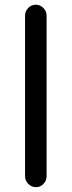

<svg xmlns="http://www.w3.org/2000/svg" viewBox="-20 -601 303 811"><path d="M85.9 143.6V-535.2Q85.9 -553.7 99.1 -567.4Q112.3 -581.1 130.9 -581.1Q149.4 -581.1 163.1 -567.4Q176.8 -553.7 176.8 -535.2V143.6Q176.8 162.1 163.6 175.8Q150.4 189.5 131.8 189.5Q113.3 189.5 99.6 175.8Q85.9 162.1 85.9 143.6Z"/></svg>

Font: jf-openhuninn-2.1
Style: Regular
Weight: 400
Designer: [Kosugi Maru]
Designed by MOTOYA      

[Varela Round]
Joe Prince (Latin component); Avraham Cornfeld (Hebrew component)
Foundry: justfont Co., Ltd.
Version: 2.1